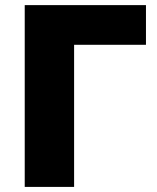

<svg xmlns="http://www.w3.org/2000/svg" viewBox="-20 -734 618 754"><path d="M553.2 -713.9V-558.1H271V0H77.1V-713.9Z"/></svg>

Font: Open Sans ExtraBold
Style: Regular
Weight: 800
Designer: Monotype Design Team
Foundry: Monotype Imaging Inc.
Version: Version 3.003; ttfautohint (v1.8.4)